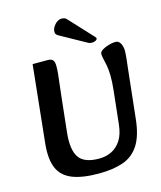

<svg xmlns="http://www.w3.org/2000/svg" viewBox="-132 -1001 929 1111"><g transform="rotate(-15 332.0 -445.0)"><path d="M321 16Q222 16 162.5 -8Q103 -32 80 -85Q57 -138 65 -226L114 -695H205Q224 -695 234 -685.5Q244 -676 244 -649Q244 -625 241.5 -601Q239 -577 235 -545Q231 -513 226 -466L204 -262Q193 -160 224.5 -113.5Q256 -67 345 -67Q386 -67 420 -83.5Q454 -100 477 -135.5Q500 -171 506 -230L527 -424Q533 -480 532 -517Q531 -554 526 -578.5Q521 -603 517 -619.5Q513 -636 513 -649Q513 -661 529.5 -671.5Q546 -682 569 -688.5Q592 -695 609 -695Q624 -695 633 -685Q642 -675 646 -660.5Q650 -646 650 -633Q650 -616 647 -586Q644 -556 640 -524L609 -238Q599 -137 563.5 -81.5Q528 -26 467.5 -5Q407 16 321 16ZM501 -757 372 -896Q367 -901 360 -903.5Q353 -906 343 -906Q330 -906 316.5 -897Q303 -888 293.5 -873Q284 -858 284 -841Q284 -832 289 -826.5Q294 -821 305 -815L458 -730Q465 -727 470.5 -726.5Q476 -726 481 -726Q491 -726 500.5 -731Q510 -736 510 -743Q510 -747 507.5 -749.5Q505 -752 501 -757Z"/></g></svg>

Font: Alkatra Medium
Style: Regular
Weight: 500
Designer: Suman Bhandary
Version: Version 1.100;gftools[0.9.22]